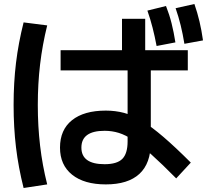

<svg xmlns="http://www.w3.org/2000/svg" viewBox="-20 -875 1040 960"><path d="M509 47Q401 47 340.5 -1.5Q280 -50 280 -137Q280 -226 340 -274Q400 -322 509 -322Q557 -322 600.5 -310.5Q644 -299 691 -270Q738 -241 797 -190.5Q856 -140 934 -62L861 17Q790 -55 738 -101.5Q686 -148 647 -174Q608 -200 574 -210.5Q540 -221 503 -221Q387 -221 387 -137Q387 -54 503 -54Q565 -54 591.5 -80.5Q618 -107 618 -168V-574H590V-781H706V-574H734V-163Q734 -58 677 -5.5Q620 47 509 47ZM98 65Q72 -38 60 -138Q48 -238 48 -350Q48 -461 60 -560.5Q72 -660 98 -763L216 -748Q192 -651 180.5 -553.5Q169 -456 169 -350Q169 -244 180.5 -146Q192 -48 216 47ZM283 -523V-624H919V-523ZM763 -645Q754 -693 743 -736Q732 -779 717 -822L810 -845Q827 -802 838 -758Q849 -714 857 -663ZM902 -656Q894 -705 883.5 -748Q873 -791 858 -834L952 -855Q967 -812 977.5 -767.5Q988 -723 995 -673Z"/></svg>

Font: M PLUS 1 Thin SemiBold
Style: Regular
Weight: 600
Version: Version 1.001